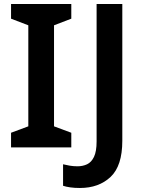

<svg xmlns="http://www.w3.org/2000/svg" viewBox="-20 -734 719 956"><path d="M335 0H35V-73L121 -105V-608L35 -641V-714H335V-641L249 -608V-105L335 -73ZM378 202Q351 202 330 199Q309 196 294 191V84Q310 88 328 91Q346 94 366 94Q392 94 413.5 84Q435 74 448 47Q461 20 461 -30V-714H589V-33Q589 92 530.5 147Q472 202 378 202Z"/></svg>

Font: Noto Sans Bassa Vah SemiBold
Style: Regular
Weight: 600
Designer: Monotype Design Team
Foundry: Monotype Imaging Inc.
Version: Version 2.002; ttfautohint (v1.8.4.7-5d5b)